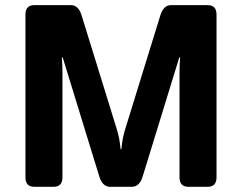

<svg xmlns="http://www.w3.org/2000/svg" viewBox="-20 -720 933 740"><path d="M112.3 0Q78.1 0 78.1 -36.6V-663.6Q78.1 -700.2 112.3 -700.2H253.9Q282.2 -700.2 294.4 -661.1L426.8 -232.9Q435.5 -205.1 439 -187.3Q442.4 -169.4 444.8 -145H447.8Q450.2 -169.4 453.6 -187.3Q457 -205.1 465.8 -232.9L598.1 -661.1Q610.4 -700.2 638.7 -700.2H780.3Q814.5 -700.2 814.5 -663.6V-36.6Q814.5 0 780.3 0H706.1Q671.9 0 671.9 -36.6V-439.9Q671.9 -469.2 674.3 -498.5H670.9L529.8 -39.6Q517.6 0 487.8 0H404.8Q375 0 362.8 -39.6L221.7 -498.5H218.3Q220.7 -469.2 220.7 -439.9V-36.6Q220.7 0 186.5 0Z"/></svg>

Font: Istok Web
Style: Bold
Weight: 700
Designer: Andrey V. Panov
Foundry: Andrey V. Panov
Version: Version 1.0.2g